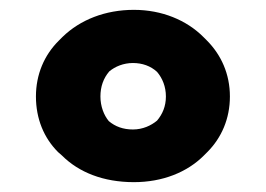

<svg xmlns="http://www.w3.org/2000/svg" viewBox="-20 -867 540 390"><path d="M184 -671C184 -691 190 -708 202 -722C214 -732 231 -739 250 -739C269 -739 286 -733 299 -721C310 -708 317 -691 317 -671C317 -651 310 -635 299 -622C287 -612 270 -604 250 -604C230 -604 214 -610 201 -621C191 -633 184 -651 184 -671ZM53 -671C53 -626 69 -587 98 -558L106 -551C140 -517 190 -497 252 -497C310 -497 360 -517 394 -551L401 -558C430 -587 447 -626 447 -671C447 -717 429 -756 400 -785L393 -792C359 -826 309 -847 252 -847C194 -847 143 -827 107 -792L106 -791L99 -784C70 -755 53 -716 53 -671Z"/></svg>

Font: Hussar Woodtype
Style: Blk
Weight: 900
Foundry: Cannot Into Space Fonts
Version: Version 1.07